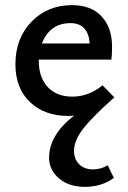

<svg xmlns="http://www.w3.org/2000/svg" viewBox="-20 -445 499 747"><path d="M399 198 423 247Q376 282 310 282Q248 282 209.5 249Q171 216 171 169Q171 80 268 5Q260 6 245 6Q153 6 96.5 -48Q40 -102 40 -195Q40 -296 102.5 -360.5Q165 -425 260 -425Q335 -425 375.5 -381Q416 -337 416 -263Q416 -230 413 -213H131V-207Q131 -143 166 -106Q201 -69 261 -69Q325 -69 379 -113L425 -66Q421 -62 419 -61Q335 14 301.5 58.5Q268 103 268 142Q268 174 288 194Q308 214 341 214Q374 214 399 198ZM254 -355Q174 -355 143 -276H329Q323 -355 254 -355Z"/></svg>

Font: EauTest Semibold
Style: Regular
Weight: 600
Designer: Christian Thalmann (Catharsis Fonts)
Version: Version 0.001;PS 000.001;hotconv 1.0.88;makeotf.lib2.5.64775